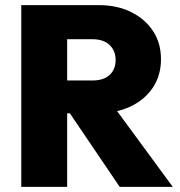

<svg xmlns="http://www.w3.org/2000/svg" viewBox="-20 -729 703 749"><path d="M205 -287V-415H340Q384 -415 407.5 -436.5Q431 -458 431 -495Q431 -531 407.5 -553.5Q384 -576 340 -576H205V-709H365Q437 -709 491.5 -682Q546 -655 577 -608Q608 -561 608 -498Q608 -435 576.5 -387.5Q545 -340 489 -313.5Q433 -287 358 -287ZM63 0V-709H242V0ZM447 0 241 -304 402 -343 654 0Z"/></svg>

Font: Outfit ExtraBold
Style: Regular
Weight: 800
Designer: Rodrigo Fuenzalida
Foundry: fragTYPE
Version: Version 1.100;gftools[0.9.27]